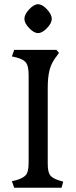

<svg xmlns="http://www.w3.org/2000/svg" viewBox="-20 -885 359 905"><path d="M95 -796Q95 -817 117.5 -841Q140 -865 159 -865Q179 -865 201.5 -841Q224 -817 224 -796Q224 -776 201.5 -752.5Q179 -729 159 -729Q140 -729 117.5 -752.5Q95 -776 95 -796ZM36 -31 58 -36Q93 -47 104 -62.5Q115 -78 115 -120V-530Q115 -572 103.5 -588.5Q92 -605 58 -614L36 -619L47 -650H246L258 -636L246 -619Q223 -590 214 -556.5Q205 -523 205 -469V-114Q205 -75 216 -59.5Q227 -44 260 -34L278 -29L270 0H47Z"/></svg>

Font: Kurale
Style: Regular
Weight: 400
Designer: Eduardo Rodriguez Tunni
Foundry: Eduardo Rodriguez Tunni
Version: Version 2.000